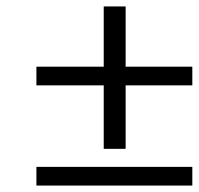

<svg xmlns="http://www.w3.org/2000/svg" viewBox="-20 -576 617 596"><path d="M93 -311V-369H302V-556H370V-369H577V-311H370V-114H302V-311ZM93 0V-58H577V0Z"/></svg>

Font: Heuristica
Style: Italic
Weight: 400
Italic angle: -13°
Version: Version 1.0.2